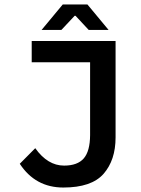

<svg xmlns="http://www.w3.org/2000/svg" viewBox="-20 -840 640 872"><path d="M258.8 -704.1H168.9L265.1 -819.8H377L473.1 -704.1H382.8L323.2 -768.1H318.8ZM271 -87.9Q332 -87.9 360.4 -120.6Q388.7 -153.3 389.2 -226.1V-557.1H124V-653.8H504.9V-215.8Q504.9 -112.8 450.2 -50.3Q395.5 11.7 267.6 11.7Q140.6 11.7 69.8 -96.2L140.1 -167Q196.3 -87.9 271 -87.9Z"/></svg>

Font: SourceCodePro-Semibold
Style: Regular
Weight: 600
Monospace: yes
Designer: Paul D. Hunt
Foundry: Adobe Systems Incorporated
Version: Version 1.009;PS 1.000;hotconv 1.0.70;makeotf.lib2.5.5900